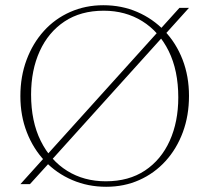

<svg xmlns="http://www.w3.org/2000/svg" viewBox="-20 -705 801 735"><path d="M159.5 -112 584 -582.5 593 -593 667 -675H703.5L611.5 -573L602 -563L177.5 -92.5L169 -82L94.5 0H58L150 -102ZM375.5 -685Q446 -685 505.5 -659.2Q565 -633.5 609.8 -586.8Q654.5 -540 679 -476.5Q703.5 -413 703.5 -338Q703.5 -262.5 680 -199Q656.5 -135.5 613.8 -88.5Q571 -41.5 513.2 -15.8Q455.5 10 386.5 10Q316.5 10 256.5 -15.8Q196.5 -41.5 152 -88.2Q107.5 -135 82.8 -198.5Q58 -262 58 -337Q58 -412.5 81.8 -476Q105.5 -539.5 148 -586.5Q190.5 -633.5 248.8 -659.2Q307 -685 375.5 -685ZM385 -11Q473 -11 535 -52.2Q597 -93.5 629.8 -166.2Q662.5 -239 662.5 -332Q662.5 -435 625.8 -509.5Q589 -584 524.5 -624Q460 -664 377 -664Q289 -664 227 -622.8Q165 -581.5 132 -509Q99 -436.5 99 -343Q99 -240 136 -165.5Q173 -91 237.2 -51Q301.5 -11 385 -11Z"/></svg>

Font: Newsreader 24pt ExtraLight
Style: Regular
Weight: 250
Designer: Hugues Gentile
Foundry: Production Type
Version: Version 1.003